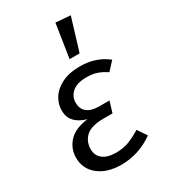

<svg xmlns="http://www.w3.org/2000/svg" viewBox="-198 -891 875 996"><g transform="rotate(-30 240.0 -393.0)"><path d="M42 -136Q42 -191 78.5 -231Q115 -271 193 -281Q100 -308 100 -386Q100 -424 121 -458.5Q142 -493 186 -515.5Q230 -538 297 -538Q391 -538 459 -484L414 -435Q387 -453 360.5 -462.5Q334 -472 297 -472Q240 -472 211.5 -447Q183 -422 183 -385Q183 -348 207.5 -328Q232 -308 279 -308H341L321 -242H268Q193 -242 161.5 -212.5Q130 -183 130 -137Q130 -99 157.5 -77.5Q185 -56 237 -56Q277 -56 310.5 -68Q344 -80 386 -106L423 -51Q333 12 230 12Q145 12 93.5 -29Q42 -70 42 -136ZM388 -791 329 -597H269L300 -798Z"/></g></svg>

Font: Fira Sans Book
Style: Italic
Weight: 350
Italic angle: -8°
Designer: bBox Type GmbH & Carrois Corporate GbR & Edenspiekermann AG
Foundry: bBox Type GmbH & Carrois Corporate GbR & Edenspiekermann AG
Version: Version 4.301